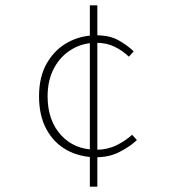

<svg xmlns="http://www.w3.org/2000/svg" viewBox="-20 -672 640 718"><path d="M340 -84Q279 -84 230.5 -110.5Q182 -137 154 -188Q126 -239 126 -312Q126 -386 156 -437Q186 -488 234.5 -514Q283 -540 340 -540Q390 -540 423 -521.5Q456 -503 480 -480L462 -460Q438 -483 408 -497.5Q378 -512 340 -512Q289 -512 247.5 -487Q206 -462 182 -417Q158 -372 158 -312Q158 -222 208 -167Q258 -112 340 -112Q381 -112 415 -128.5Q449 -145 474 -168L492 -148Q462 -121 424.5 -102.5Q387 -84 340 -84ZM316 26V-652H344V26Z"/></svg>

Font: Source Code Pro ExtraLight
Style: Regular
Weight: 200
Monospace: yes
Designer: Paul D. Hunt, Teo Tuominen
Foundry: Adobe
Version: Version 1.026;hotconv 1.1.0;makeotfexe 2.6.0